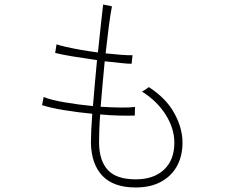

<svg xmlns="http://www.w3.org/2000/svg" viewBox="-20 -805 1040 849"><path d="M580 24Q482 24 433 -27.5Q384 -79 382 -173Q382 -223 388 -302Q324 -308 263.5 -318Q203 -328 166 -340L173 -376Q205 -363 266 -352.5Q327 -342 391 -336Q395 -384 399.5 -436Q404 -488 409 -539Q354 -547 302 -555.5Q250 -564 224 -571L230 -609Q244 -604 272.5 -597.5Q301 -591 338 -584.5Q375 -578 413 -573Q420 -639 426 -695Q432 -751 436 -785L475 -777Q468 -742 461 -687Q454 -632 447 -569Q485 -565 517 -562.5Q549 -560 566 -561L562 -523Q544 -523 512.5 -526.5Q481 -530 443 -534Q438 -484 433.5 -432Q429 -380 425 -333Q472 -330 512 -329.5Q552 -329 577 -332L576 -294Q547 -293 507 -294Q467 -295 423 -299Q420 -261 419 -229Q418 -197 418 -173Q419 -94 457 -53Q495 -12 580 -12Q660 -12 705.5 -55Q751 -98 751 -174Q751 -236 713.5 -296.5Q676 -357 608 -400Q615 -404 624.5 -410Q634 -416 638 -420Q714 -371 750.5 -305Q787 -239 787 -174Q787 -116 763 -71.5Q739 -27 692.5 -1.5Q646 24 580 24Z"/></svg>

Font: Zen Kaku Gothic New Light
Style: Regular
Weight: 300
Designer: Yoshimichi Ohira
Foundry: Positype
Version: Version 1.002